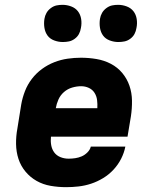

<svg xmlns="http://www.w3.org/2000/svg" viewBox="-20 -767 640 795"><path d="M254 8Q221 8 189.5 2.5Q158 -3 131.5 -18Q105 -33 85.5 -56.5Q66 -80 56.5 -109Q47 -138 46.5 -170.5Q46 -203 52 -235L68 -335Q73 -363 83.5 -390Q94 -417 112 -440.5Q130 -464 154 -481.5Q178 -499 205 -509.5Q232 -520 260 -524Q288 -528 315 -528Q348 -528 380 -522.5Q412 -517 439.5 -502.5Q467 -488 486.5 -464.5Q506 -441 516 -412Q526 -383 526.5 -350.5Q527 -318 522 -285L508 -201H191Q189 -183 192 -166Q195 -149 204.5 -136Q214 -123 230 -116.5Q246 -110 264 -110Q278 -110 291.5 -112Q305 -114 318 -119.5Q331 -125 342 -136Q353 -147 356 -160H499Q494 -134 481.5 -109.5Q469 -85 450 -64.5Q431 -44 407 -29.5Q383 -15 357.5 -6.5Q332 2 305.5 5Q279 8 254 8ZM211 -319H383Q384 -336 382 -352.5Q380 -369 371.5 -382.5Q363 -396 348 -403Q333 -410 316 -410Q298 -410 279 -404.5Q260 -399 245 -386Q230 -373 222 -355Q214 -337 211 -319ZM470 -593Q452 -593 434.5 -599.5Q417 -606 407 -619.5Q397 -633 394 -651.5Q391 -670 394 -689Q396 -702 402.5 -713.5Q409 -725 420.5 -733.5Q432 -742 444 -744.5Q456 -747 469 -747Q487 -747 504.5 -740.5Q522 -734 532.5 -720.5Q543 -707 546 -688.5Q549 -670 545 -651Q543 -638 537 -626.5Q531 -615 519.5 -606.5Q508 -598 495.5 -595.5Q483 -593 470 -593ZM240 -593Q222 -593 204.5 -599.5Q187 -606 177 -619.5Q167 -633 164 -651.5Q161 -670 164 -689Q166 -702 172.5 -713.5Q179 -725 190.5 -733.5Q202 -742 214 -744.5Q226 -747 239 -747Q257 -747 274.5 -740.5Q292 -734 302.5 -720.5Q313 -707 316 -688.5Q319 -670 315 -651Q313 -638 307 -626.5Q301 -615 289.5 -606.5Q278 -598 265.5 -595.5Q253 -593 240 -593Z"/></svg>

Font: Iosevka Heavy Extended Oblique
Style: Regular
Weight: 900
Width: 7
Italic angle: -9°
Monospace: yes
Designer: Belleve Invis
Foundry: Belleve Invis
Version: Version 32.5.0; ttfautohint (v1.8.4)